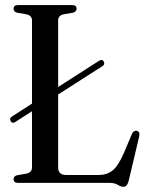

<svg xmlns="http://www.w3.org/2000/svg" viewBox="-20 -720 583 756"><path d="M22 -243.5Q16 -254.5 27.5 -261.5L106 -312V-639.5Q106 -658.5 85 -663.5L47 -670Q33.5 -674 33.5 -685.5Q33.5 -700 50.5 -700H264.5Q281.5 -700 281.5 -685.5Q281.5 -674 267.5 -670L229.5 -663.5Q209 -658.5 209 -639.5V-377.5L370.5 -481Q383 -488.5 388.5 -477.5Q394.5 -466 382.5 -459L209 -348V-60.5Q209 -31 240.5 -31H369Q401 -31 423.2 -48.8Q445.5 -66.5 468 -118L499 -191.5Q505.5 -207 518.5 -205Q532.5 -201.5 528 -182.5L486.5 -7.5Q480.5 15.5 466.5 15.5Q456 15.5 443.8 7.8Q431.5 0 410 0H50.5Q33.5 0 33.5 -14.5Q33.5 -26 47 -30L85 -36.5Q106 -41.5 106 -60.5V-282L39 -239Q28 -232 22 -243.5Z"/></svg>

Font: Fraunces 144pt S050
Style: Regular
Weight: 400
Version: Version 1.000; ttfautohint (v1.8.3)